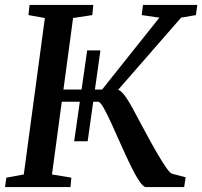

<svg xmlns="http://www.w3.org/2000/svg" viewBox="-20 -763 824 783"><path d="M282.5 -187 335.5 -557.5H389.5L337.5 -187ZM575.5 0Q564.5 0 547.8 -25Q531 -50 511.8 -89.8Q492.5 -129.5 472.8 -174Q453 -218.5 435 -258.2Q417 -298 402.8 -323Q388.5 -348 380.5 -348H214.5L221 -398H396.5L630 -691L558 -701.5L563 -743H784.5L779 -701.5L718.5 -691L424 -353.5L455 -398Q465 -398 475.2 -388.5Q485.5 -379 496.8 -361.8Q508 -344.5 520.8 -321.5Q533.5 -298.5 547.5 -271.5Q566.5 -236 586.2 -199.8Q606 -163.5 624.2 -132.5Q642.5 -101.5 657 -80.5Q671.5 -59.5 680 -55L737 -40L731 0ZM0.5 0 6 -38.5 77 -51.5 163 -689.5 96 -701.5 100.5 -743H360.5L356.5 -701.5L278 -689.5L192 -51.5L271 -38.5L267.5 0Z"/></svg>

Font: Merriweather 36pt Medium
Style: Italic
Weight: 500
Italic angle: -7.8°
Version: Version 2.101